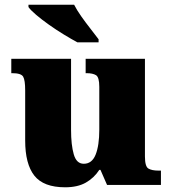

<svg xmlns="http://www.w3.org/2000/svg" viewBox="-20 -786 731 816"><path d="M257 10Q165 10 126 -39.5Q87 -89 87 -189V-402Q87 -445 78.5 -460Q70 -475 32 -475H28V-536H282V-234Q282 -170 293.5 -130Q305 -90 336 -90Q371 -90 386.5 -129Q402 -168 402 -235V-417Q402 -458 388 -466.5Q374 -475 348 -475H344V-536H596V-121Q596 -78 611 -69.5Q626 -61 652 -61H664V0H435L407 -64H402Q380 -30 345 -10Q310 10 257 10ZM309 -606Q283 -620 251 -639.5Q219 -659 188 -681Q157 -703 133.5 -723Q110 -743 101 -756V-766H295Q306 -744 325 -717Q344 -690 364.5 -664Q385 -638 399 -619V-606Z"/></svg>

Font: Noto Serif Ethiopic Black
Style: Regular
Weight: 900
Designer: Monotype Design Team
Foundry: Monotype Imaging Inc.
Version: Version 2.102; ttfautohint (v1.8.4.7-5d5b)